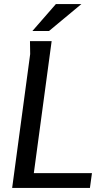

<svg xmlns="http://www.w3.org/2000/svg" viewBox="-20 -928 509 948"><path d="M235 -725 147 -73H434L424 0H40L129 -661L128 -725ZM256 -908H382L222 -775H140Z"/></svg>

Font: Rosario Medium
Style: Italic
Weight: 500
Italic angle: -8.05°
Version: Version 1.201